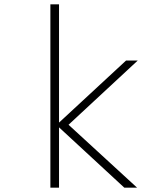

<svg xmlns="http://www.w3.org/2000/svg" viewBox="-20 -868 740 888"><path d="M213 0V-848H253V-301L563 -588H617L297 -291L614 0H555L253 -279V0Z"/></svg>

Font: Martian Mono Thin
Style: Regular
Weight: 100
Monospace: yes
Designer: Roman Shamin
Foundry: Evil Martians
Version: Version 1.000; ttfautohint (v1.8.4.7-5d5b)